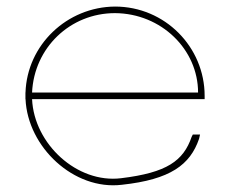

<svg xmlns="http://www.w3.org/2000/svg" viewBox="-20 -573 710 585"><path d="M77.7 -291H583.5C583.5 -422 471.9 -532 330.5 -533C193.5 -533 83.9 -427.2 77.7 -291ZM57.8 -271H57.5V-281V-291H57.7C62.4 -436.3 184.3 -552 330.5 -553C482.3 -553 603.5 -430 603.5 -281V-271H593.5H77.7C83.8 -134.1 215.3 -13.4 348.9 -30C489.2 -47 538.6 -83 563.9 -156L567.4 -163H589.5L586.5 -150C559.3 -71 499.5 -26 351.2 -10C205 7.6 64.2 -124.9 57.8 -271Z"/></svg>

Font: Nordica Plus
Style: NordicaClassicUltraLightExt
Weight: 300
Version: Version 1.01